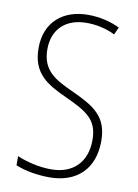

<svg xmlns="http://www.w3.org/2000/svg" viewBox="-84 -780 606 845"><g transform="rotate(10 219.5 -357.0)"><path d="M394 -186C394 -297 333 -333 231 -380C149 -417 90 -449 90 -544C90 -635 149 -688 241 -688C278 -688 323 -681 368 -659L383 -692C345 -711 294 -724 241 -724C131 -724 51 -660 51 -543C51 -428 119 -390 209 -349C307 -304 355 -275 355 -184C355 -86 296 -26 198 -26C143 -26 87 -40 45 -58V-17C87 0 141 10 197 10C316 10 394 -60 394 -186Z"/></g></svg>

Font: Noto Sans Devanagari UI Condensed ExtraLight
Style: Regular
Weight: 200
Width: 3
Designer: Jelle Bosma - Monotype Design Team
Foundry: Monotype Imaging Inc.
Version: Version 2.004